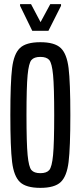

<svg xmlns="http://www.w3.org/2000/svg" viewBox="-20 -900 391 928"><path d="M30 -344Q30 -502 38.5 -571Q47 -640 76.5 -668Q106 -696 175 -696Q244 -696 273.5 -668Q303 -640 311.5 -571Q320 -502 320 -344Q320 -186 311.5 -117Q303 -48 273.5 -20Q244 8 175 8Q106 8 76.5 -20Q47 -48 38.5 -117Q30 -186 30 -344ZM242 -344Q242 -480 236.5 -537.5Q231 -595 218 -610Q205 -625 175 -625Q145 -625 132 -610Q119 -595 113.5 -537.5Q108 -480 108 -344Q108 -208 113.5 -150.5Q119 -93 132 -78Q145 -63 175 -63Q205 -63 218 -78Q231 -93 236.5 -150.5Q242 -208 242 -344ZM136 -751 77 -872V-880H130L176 -793L223 -880H275V-872L214 -751Z"/></svg>

Font: Saira Ultra Condensed Medium
Style: Regular
Weight: 500
Width: 1
Designer: Hector Gatti with collaboration of the Omnibus-Type team
Foundry: Omnibus-Type
Version: Version 1.001; ttfautohint (v1.8)